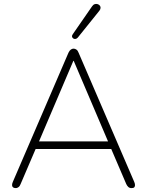

<svg xmlns="http://www.w3.org/2000/svg" viewBox="-20 -961 756 987"><path d="M62 6Q52 6 47 2Q42 -2 42 -9.5Q42 -17 46 -26L332 -690Q337 -701 344 -706Q351 -711 358 -711Q366 -711 373 -706Q380 -701 384 -690L670 -26Q674 -17 674 -9.5Q674 -2 670 2Q666 6 656 6Q646 6 639.5 0Q633 -6 629 -15L548 -204L575 -195H139L167 -204L86 -15Q82 -4 75 1Q68 6 62 6ZM357 -648 178 -228 156 -234H558L538 -228L359 -648ZM380 -768Q375 -762 368.5 -761Q362 -760 357 -763Q352 -766 350.5 -772Q349 -778 354 -785L453 -928Q459 -937 466.5 -939.5Q474 -942 481 -940Q488 -938 492.5 -933Q497 -928 497 -921Q497 -914 491 -906Z"/></svg>

Font: Nunito ExtraLight ExtraLight
Style: Regular
Weight: 250
Version: Version 3.602